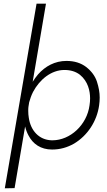

<svg xmlns="http://www.w3.org/2000/svg" viewBox="-20 -800 582 1040"><path d="M59 219 116 -115C120 -98 126 -82 134 -67C158 -20 201 10 262 10C305 10 344 -1 381 -22C453 -65 505 -142 517 -230C519 -244 520 -258 520 -272C520 -299 515 -327 505 -358C495 -388 476 -414 447 -437C418 -459 383 -470 340 -470C277 -470 225 -441 186 -397C175 -384 166 -371 157 -357L229 -780H178L6 220ZM465 -230C451 -123 360 -40 264 -40C263 -40 261 -40 260 -40C191 -42 146 -93 136 -162C134 -174 133 -186 133 -199C133 -206 133 -214 134 -221L138 -246C143 -265 150 -284 159 -302C195 -370 258 -421 329 -421C363 -421 391 -412 413 -395C457 -359 468 -307 468 -267C468 -255 467 -243 465 -230Z"/></svg>

Font: Jost Light
Style: Italic
Weight: 300
Italic angle: -5°
Version: Version 3.710